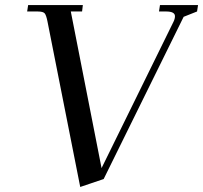

<svg xmlns="http://www.w3.org/2000/svg" viewBox="-20 -722 800 756"><path d="M86.9 -676.8 90.8 -702.1H306.2L303.2 -676.8H258.8L379.9 -60.1L663.1 -636.2Q668.9 -647.9 668.9 -658.2Q668.9 -676.8 633.8 -676.8H606L609.9 -702.1H759.8L755.9 -676.8L703.1 -655.8L388.2 -17.1L295.9 14.2L167 -637.2Q162.1 -662.1 156 -669.4Q149.9 -676.8 127.9 -676.8Z"/></svg>

Font: Dihjauti S
Style: Bold Italic
Weight: 700
Italic angle: -9°
Designer: T. Christopher White
Version: Version 3.0.0